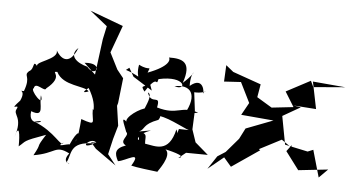

<svg xmlns="http://www.w3.org/2000/svg" viewBox="-52 -796 1736 941"><g transform="rotate(5 816.5 -326.0)"><path d="M416 -63 442 -33 545 40 504 -12 522 -89 541 -155 527 -252 531 -266 545 -389 513 -429 472 -510 521 -644 357 -705 443 -636 429 -571 406 -395 350 -448C449 -458 410 -374 365 -430C314 -443 268 -477 314 -518C273 -418 226 -466 209 -497C225 -451 95 -432 123 -408C93 -446 112 -397 82 -383C55 -357 96 -363 66 -284C23 -283 82 -299 52 -236C-6 -174 54 -225 39 -195C19 -162 76 -160 39 -54C58 -129 65 -69 64 -12C101 -42 76 -38 193 -80C143 -2 180 -47 140 25C250 7 241 -36 314 1C269 58 350 54 304 46C328 8 305 -60 434 -58C350 -17 412 -93 442 -63ZM410 -226C409 -163 442 -142 358 -172C355 -134 350 -72 338 -59C367 -115 345 -120 312 -43C305 -47 237 -20 281 -49C272 -22 235 -99 131 -139C218 -163 96 -94 110 -189C182 -161 145 -225 151 -271C176 -203 91 -296 113 -302C118 -339 169 -285 174 -307C260 -376 182 -393 221 -392C254 -324 362 -337 382 -310C314 -285 430 -359 379 -330C447 -218 388 -193 427 -203Z M595 -401 690 -341 675 -384C659 -345 626 -371 655 -333C718 -432 707 -354 718 -400C851 -430 864 -352 799 -372C877 -389 918 -341 860 -241L926 -253C838 -282 828 -230 723 -261C738 -332 693 -266 672 -330C699 -323 664 -257 663 -251C617 -236 555 -183 588 -171C545 -212 569 -167 583 -128C604 -112 547 -82 587 -62C533 -43 536 -18 555 18C594 13 672 -48 622 34C642 40 733 51 752 53C751 51 819 -32 782 -60C782 -60 902 -35 848 -23L884 -52L991 -51L926 -107L905 -169L909 -262L898 -351C970 -348 954 -381 941 -345C948 -351 938 -435 873 -380C870 -467 922 -467 838 -392C875 -497 827 -511 760 -510C767 -501 770 -468 662 -427C676 -468 675 -432 617 -462C602 -382 655 -398 555 -431L571 -443ZM645 -136C677 -150 657 -172 735 -201C755 -229 725 -224 738 -220C790 -216 890 -155 895 -164L839 -165C827 -133 846 -123 827 -162C799 -41 731 -72 680 -79C676 -120 696 -127 630 -141C685 -57 587 -104 703 -146Z M1304 -274 1314 -290 1208 -354 1219 -418 1080 -467 1043 -497 1039 -416 1122 -421 1171 -322 1137 -261 1297 -247 1164 -196 1137 -143 1077 -73 1038 -48 995 17 1072 -46 1109 -3 1245 -96 1238 -101 1346 -157 1395 -123 1397 -135 1373 -103 1439 -15 1585 -31 1542 12 1504 -121 1477 -110 1364 -134 1338 -273 1425 -323 1387 -329 1500 -321 1473 -454 1633 -440 1477 -427 1463 -457 1344 -394 1389 -321 1281 -309Z"/></g></svg>

Font: Charger Distortion
Style: 2
Weight: 400
Designer: Jasper
Foundry: Cannot Into Space Fonts
Version: Version 0.98